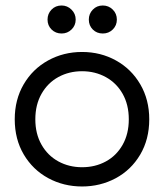

<svg xmlns="http://www.w3.org/2000/svg" viewBox="-20 -675 603 706"><path d="M34.2 -236.3Q34.2 -308.6 67.1 -365Q100.1 -421.4 156.7 -452.6Q213.4 -483.9 281.7 -483.9Q350.1 -483.9 406.5 -452.6Q462.9 -421.4 495.8 -365Q528.8 -308.6 528.8 -236.3Q528.8 -162.6 495.4 -106.2Q461.9 -49.8 405.3 -19.5Q348.6 10.7 281.7 10.7Q213.9 10.7 157.2 -20Q100.6 -50.8 67.4 -106.9Q34.2 -163.1 34.2 -236.3ZM281.7 -60.1Q330.1 -60.1 369.1 -81.3Q408.2 -102.5 430.9 -142.6Q453.6 -182.6 453.6 -236.3Q453.6 -290 430.9 -330.1Q408.2 -370.1 368.9 -391.6Q329.6 -413.1 281.7 -413.1Q233.9 -413.1 194.8 -391.8Q155.8 -370.6 132.8 -330.3Q109.9 -290 109.9 -236.3Q109.9 -183.1 132.6 -143.1Q155.3 -103 194.6 -81.5Q233.9 -60.1 281.7 -60.1ZM306.6 -603Q306.6 -624.5 321.3 -639.6Q335.9 -654.8 357.9 -654.8Q379.4 -654.8 394.5 -639.9Q409.7 -625 409.7 -603Q409.7 -581.5 394.8 -566.7Q379.9 -551.8 357.9 -551.8Q335.9 -551.8 321.3 -566.4Q306.6 -581.1 306.6 -603ZM206.5 -654.8Q227.5 -654.8 242.9 -639.6Q258.3 -624.5 258.3 -603Q258.3 -581.5 243.2 -566.7Q228 -551.8 206.5 -551.8Q184.6 -551.8 169.7 -566.4Q154.8 -581.1 154.8 -603Q154.8 -624.5 169.4 -639.6Q184.1 -654.8 206.5 -654.8Z"/></svg>

Font: Glacial Indifference
Style: Regular
Weight: 400
Designer: Alfredo Marco Pradil
Foundry: Alfredo Marco Pradil
Version: Version 1.312